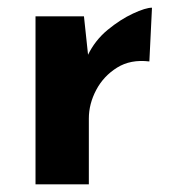

<svg xmlns="http://www.w3.org/2000/svg" viewBox="-20 -479 449 499"><path d="M198.2 -436.5 210.9 -317.4 208 -335Q226.6 -374 259.8 -401.4Q293 -428.7 325.7 -443.8Q358.4 -459 375 -459L368.2 -319.3Q319.3 -325.2 284.2 -303.2Q249 -281.2 230 -245.1Q210.9 -209 210.9 -170.9V0H72.3V-436.5Z"/></svg>

Font: Josefin Sans CFJ
Style: Bold
Weight: 700
Designer: Santiago Orozco
Foundry: Typemade
Version: Version 2.001